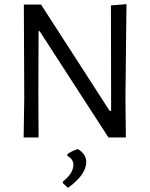

<svg xmlns="http://www.w3.org/2000/svg" viewBox="-20 -663 723 926"><path d="M585 -188 587 0H503L171 -513H166L165 -211L166 0H94L97 -190L95 -641H178L509 -128H516L515 -637L590 -643ZM396 118Q396 179 308 243L283 220V213Q334 173 334 131Q334 106 305 88V80Q330 63 356 56Q396 81 396 118Z"/></svg>

Font: Alegreya Sans
Style: Regular
Weight: 400
Designer: Juan Pablo del Peral
Foundry: Huerta Tipografica
Version: Version 2.008; ttfautohint (v1.6)